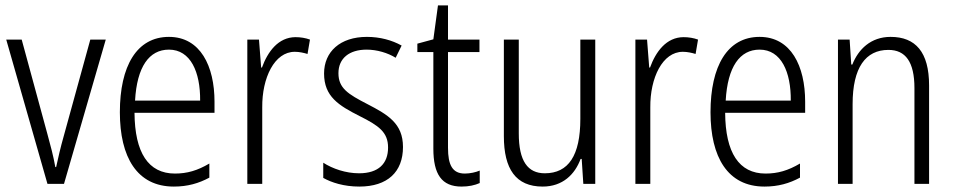

<svg xmlns="http://www.w3.org/2000/svg" viewBox="-20 -678 3517 708"><path d="M155 0H216L370 -532H313L215 -176C203 -134 194 -94 187 -62H184C177 -102 166 -143 155 -183L60 -532H3Z M603 -542C484 -542 422 -434 422 -264C422 -99 485 10 621 10C672 10 713 -2 752 -23V-75C708 -49 670 -38 625 -38C527 -38 477 -115 476 -262H771V-303C771 -434 719 -542 603 -542ZM603 -495C683 -495 719 -412 718 -307H478C485 -432 530 -495 603 -495Z M1070 -541C1006 -541 967 -487 946 -429H943L935 -532H892V0H947V-282C946 -391 992 -487 1067 -487C1084 -487 1101 -483 1114 -479L1123 -532C1107 -538 1088 -541 1070 -541Z M1466 -136C1466 -223 1410 -255 1335 -294C1263 -331 1228 -353 1228 -408C1228 -463 1268 -495 1332 -495C1370 -495 1410 -483 1439 -465L1461 -510C1425 -530 1381 -542 1333 -542C1234 -542 1175 -487 1175 -407C1175 -322 1229 -289 1306 -250C1376 -215 1411 -191 1411 -134C1411 -75 1376 -39 1304 -39C1255 -39 1206 -56 1172 -78V-22C1202 -5 1248 10 1305 10C1409 10 1466 -44 1466 -136Z M1694 -38C1648 -38 1632 -70 1632 -133V-486H1748V-532H1632V-658H1595L1578 -533L1519 -517V-486H1578V-130C1578 -35 1609 10 1682 10C1709 10 1731 5 1749 -3V-49C1735 -43 1714 -38 1694 -38Z M2175 -532H2120V-240C2120 -104 2076 -39 1989 -39C1926 -39 1893 -84 1893 -186V-532H1838V-176C1838 -55 1882 10 1981 10C2055 10 2100 -35 2121 -92H2125L2131 0H2175Z M2501 -541C2437 -541 2398 -487 2377 -429H2374L2366 -532H2323V0H2378V-282C2377 -391 2423 -487 2498 -487C2515 -487 2532 -483 2545 -479L2554 -532C2538 -538 2519 -541 2501 -541Z M2781 -542C2662 -542 2600 -434 2600 -264C2600 -99 2663 10 2799 10C2850 10 2891 -2 2930 -23V-75C2886 -49 2848 -38 2803 -38C2705 -38 2655 -115 2654 -262H2949V-303C2949 -434 2897 -542 2781 -542ZM2781 -495C2861 -495 2897 -412 2896 -307H2656C2663 -432 2708 -495 2781 -495Z M3264 -542C3191 -542 3145 -496 3123 -440H3119L3113 -532H3070V0H3124V-294C3124 -429 3172 -494 3256 -494C3319 -494 3352 -450 3352 -353V0H3406V-363C3406 -486 3356 -542 3264 -542Z"/></svg>

Font: Noto Sans Devanagari Condensed Light
Style: Regular
Weight: 300
Width: 3
Designer: Jelle Bosma - Monotype Design Team
Foundry: Monotype Imaging Inc.
Version: Version 2.004